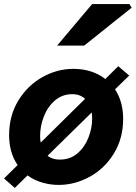

<svg xmlns="http://www.w3.org/2000/svg" viewBox="-20 -900 670 948"><path d="M116 -34 53 28 0 -19 67 -85Q25 -146 25 -233Q25 -329 70.5 -403.5Q116 -478 189 -519Q262 -560 342 -560Q435 -560 500 -510L564 -573L618 -527L548 -459Q588 -398 588 -313Q588 -217 542.5 -142.5Q497 -68 423.5 -27.5Q350 13 270 13Q227 13 187 1Q147 -11 116 -34ZM435 -316Q435 -329 433 -345L215 -131Q238 -112 275 -112Q326 -112 362 -142.5Q398 -173 416.5 -220Q435 -267 435 -316ZM181 -196 400 -412Q375 -435 337 -435Q288 -435 252 -404.5Q216 -374 197 -326Q178 -278 178 -228Q178 -213 181 -196ZM435 -880H619L630 -862L396 -675H262Z"/></svg>

Font: Nebula Sans Bold
Style: Regular
Weight: 700
Italic angle: -9°
Designer: Paul D. Hunt for Adobe (as Source Sans)
Foundry: Nebula Entertainment & Broadcasting LLC
Version: Version 1.010